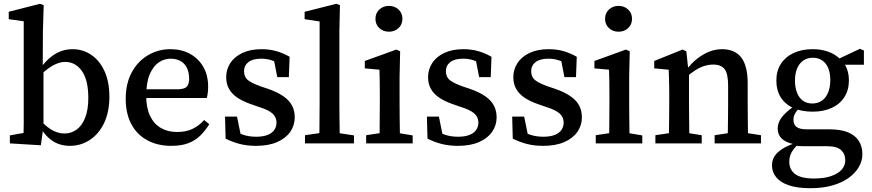

<svg xmlns="http://www.w3.org/2000/svg" viewBox="-20 -755 4591 1011"><path d="M32 0V-42L104 -55Q105 -79 105 -107Q105 -135 105 -162.5Q105 -190 105 -212V-643L26 -654V-693L190 -735L210 -728L206 -590L205 -404L209 -393V-84L208 -82L195 10ZM348 13Q316 13 288 3Q260 -7 235 -30Q210 -53 188 -91H165L173 -145Q210 -98 246 -75Q282 -52 319 -52Q354 -52 382.5 -72Q411 -92 428 -134Q445 -176 445 -239Q445 -334 411 -381.5Q377 -429 323 -429Q301 -429 277 -419Q253 -409 227 -389Q201 -369 171 -337L163 -394H191Q216 -428 242.5 -450.5Q269 -473 298.5 -484.5Q328 -496 362 -496Q416 -496 460 -466.5Q504 -437 530 -381Q556 -325 556 -245Q556 -166 528.5 -108Q501 -50 453.5 -18.5Q406 13 348 13Z M882 13Q810 13 755.5 -16.5Q701 -46 671.5 -101.5Q642 -157 642 -235Q642 -314 673 -372.5Q704 -431 758 -463.5Q812 -496 878 -496Q936 -496 980.5 -471.5Q1025 -447 1050.5 -403Q1076 -359 1076 -298Q1076 -281 1074 -265.5Q1072 -250 1069 -239H694V-285H922Q956 -287 966 -301.5Q976 -316 976 -339Q976 -374 964 -398Q952 -422 930 -434Q908 -446 878 -446Q845 -446 816 -426.5Q787 -407 768.5 -364Q750 -321 750 -249Q750 -187 770 -145Q790 -103 826.5 -81.5Q863 -60 912 -60Q959 -60 993 -76Q1027 -92 1055 -123L1082 -101Q1061 -67 1034.5 -41Q1008 -15 971.5 -1Q935 13 882 13Z M1328 13Q1281 13 1242.5 3Q1204 -7 1168 -25L1165 -141H1228L1253 -19H1207V-71Q1233 -54 1263 -44.5Q1293 -35 1329 -35Q1365 -35 1389 -44.5Q1413 -54 1424.5 -71Q1436 -88 1436 -109Q1436 -139 1414 -158Q1392 -177 1343 -192L1300 -207Q1260 -221 1231 -240Q1202 -259 1186.5 -286Q1171 -313 1171 -349Q1171 -389 1192.5 -422.5Q1214 -456 1256 -476Q1298 -496 1357 -496Q1400 -496 1436 -485.5Q1472 -475 1505 -456L1501 -349H1440L1419 -457H1460V-412Q1436 -429 1410.5 -437.5Q1385 -446 1356 -446Q1311 -446 1288 -428Q1265 -410 1265 -380Q1265 -350 1285 -333.5Q1305 -317 1356 -299L1389 -288Q1439 -271 1471 -249Q1503 -227 1517.5 -199.5Q1532 -172 1532 -137Q1532 -95 1508.5 -61Q1485 -27 1439.5 -7Q1394 13 1328 13Z M1586 0V-43L1696 -59H1732L1844 -42V0ZM1661 0Q1662 -35 1662 -70.5Q1662 -106 1662.5 -141.5Q1663 -177 1663 -212V-642L1584 -654V-693L1751 -735L1770 -728L1767 -590V-212Q1767 -177 1767.5 -141.5Q1768 -106 1768.5 -70.5Q1769 -35 1769 0Z M1908 0V-43L2014 -59H2051L2153 -42V0ZM1978 0Q1979 -25 1979 -62.5Q1979 -100 1979.5 -140Q1980 -180 1980 -212V-260Q1980 -300 1979.5 -328.5Q1979 -357 1978 -388L1901 -395V-434L2067 -494L2087 -485L2084 -351V-212Q2084 -180 2084.5 -140Q2085 -100 2085.5 -62.5Q2086 -25 2087 0ZM2028 -588Q1998 -588 1977.5 -607Q1957 -626 1957 -656Q1957 -686 1977.5 -705Q1998 -724 2028 -724Q2058 -724 2078.5 -705Q2099 -686 2099 -656Q2099 -626 2078.5 -607Q2058 -588 2028 -588Z M2391 13Q2344 13 2305.5 3Q2267 -7 2231 -25L2228 -141H2291L2316 -19H2270V-71Q2296 -54 2326 -44.5Q2356 -35 2392 -35Q2428 -35 2452 -44.5Q2476 -54 2487.5 -71Q2499 -88 2499 -109Q2499 -139 2477 -158Q2455 -177 2406 -192L2363 -207Q2323 -221 2294 -240Q2265 -259 2249.5 -286Q2234 -313 2234 -349Q2234 -389 2255.5 -422.5Q2277 -456 2319 -476Q2361 -496 2420 -496Q2463 -496 2499 -485.5Q2535 -475 2568 -456L2564 -349H2503L2482 -457H2523V-412Q2499 -429 2473.5 -437.5Q2448 -446 2419 -446Q2374 -446 2351 -428Q2328 -410 2328 -380Q2328 -350 2348 -333.5Q2368 -317 2419 -299L2452 -288Q2502 -271 2534 -249Q2566 -227 2580.5 -199.5Q2595 -172 2595 -137Q2595 -95 2571.5 -61Q2548 -27 2502.5 -7Q2457 13 2391 13Z M2840 13Q2793 13 2754.5 3Q2716 -7 2680 -25L2677 -141H2740L2765 -19H2719V-71Q2745 -54 2775 -44.5Q2805 -35 2841 -35Q2877 -35 2901 -44.5Q2925 -54 2936.5 -71Q2948 -88 2948 -109Q2948 -139 2926 -158Q2904 -177 2855 -192L2812 -207Q2772 -221 2743 -240Q2714 -259 2698.5 -286Q2683 -313 2683 -349Q2683 -389 2704.5 -422.5Q2726 -456 2768 -476Q2810 -496 2869 -496Q2912 -496 2948 -485.5Q2984 -475 3017 -456L3013 -349H2952L2931 -457H2972V-412Q2948 -429 2922.5 -437.5Q2897 -446 2868 -446Q2823 -446 2800 -428Q2777 -410 2777 -380Q2777 -350 2797 -333.5Q2817 -317 2868 -299L2901 -288Q2951 -271 2983 -249Q3015 -227 3029.5 -199.5Q3044 -172 3044 -137Q3044 -95 3020.5 -61Q2997 -27 2951.5 -7Q2906 13 2840 13Z M3117 0V-43L3223 -59H3260L3362 -42V0ZM3187 0Q3188 -25 3188 -62.5Q3188 -100 3188.5 -140Q3189 -180 3189 -212V-260Q3189 -300 3188.5 -328.5Q3188 -357 3187 -388L3110 -395V-434L3276 -494L3296 -485L3293 -351V-212Q3293 -180 3293.5 -140Q3294 -100 3294.5 -62.5Q3295 -25 3296 0ZM3237 -588Q3207 -588 3186.5 -607Q3166 -626 3166 -656Q3166 -686 3186.5 -705Q3207 -724 3237 -724Q3267 -724 3287.5 -705Q3308 -686 3308 -656Q3308 -626 3287.5 -607Q3267 -588 3237 -588Z M3431 0V-43L3538 -59H3575L3675 -43V0ZM3501 0Q3502 -25 3502.5 -62.5Q3503 -100 3503.5 -140Q3504 -180 3504 -212V-263Q3504 -290 3503.5 -310.5Q3503 -331 3502.5 -349Q3502 -367 3501 -388L3425 -395V-434L3574 -494L3594 -485L3606 -373L3608 -372V-212Q3608 -180 3608.5 -140Q3609 -100 3609.5 -62.5Q3610 -25 3610 0ZM3743 0V-43L3848 -59H3885L3987 -43V0ZM3811 0Q3812 -25 3812.5 -62Q3813 -99 3813.5 -139Q3814 -179 3814 -212V-304Q3814 -367 3795.5 -391Q3777 -415 3735 -415Q3712 -415 3688.5 -407.5Q3665 -400 3641 -385Q3617 -370 3591 -346L3582 -392H3598Q3623 -424 3652.5 -447Q3682 -470 3714.5 -483Q3747 -496 3782 -496Q3849 -496 3883 -452.5Q3917 -409 3917 -316V-212Q3917 -179 3917.5 -139Q3918 -99 3918.5 -62Q3919 -25 3920 0Z M4247 236Q4178 236 4133 220.5Q4088 205 4066.5 177.5Q4045 150 4045 116Q4045 89 4058.5 67.5Q4072 46 4102 27.5Q4132 9 4182 -7L4189 -1Q4171 15 4159 30.5Q4147 46 4141.5 62Q4136 78 4136 97Q4136 126 4151 146Q4166 166 4194.5 175.5Q4223 185 4265 185Q4320 185 4357 172Q4394 159 4412.5 137.5Q4431 116 4431 89Q4431 56 4409 35.5Q4387 15 4336 15H4218Q4201 15 4185 14Q4169 13 4155 11V3Q4116 -6 4095.5 -26Q4075 -46 4075 -79Q4075 -108 4095 -135.5Q4115 -163 4159 -194V-209L4199 -196Q4177 -175 4167.5 -159Q4158 -143 4158 -125Q4158 -99 4174.5 -86.5Q4191 -74 4227 -74H4348Q4408 -74 4446 -58Q4484 -42 4502.5 -12.5Q4521 17 4521 57Q4521 92 4502.5 124Q4484 156 4449 181.5Q4414 207 4363 221.5Q4312 236 4247 236ZM4259 -167Q4201 -167 4158 -186Q4115 -205 4091.5 -242Q4068 -279 4068 -331Q4068 -382 4092 -419Q4116 -456 4159 -476Q4202 -496 4259 -496Q4294 -496 4322.5 -488.5Q4351 -481 4373.5 -467.5Q4396 -454 4411 -436L4416 -434Q4432 -414 4441 -388.5Q4450 -363 4450 -331Q4450 -281 4426 -243.5Q4402 -206 4359 -186.5Q4316 -167 4259 -167ZM4257 -210Q4287 -210 4308.5 -225.5Q4330 -241 4341 -269Q4352 -297 4352 -333Q4352 -369 4341.5 -395.5Q4331 -422 4310 -436.5Q4289 -451 4260 -451Q4231 -451 4209.5 -436Q4188 -421 4177 -394Q4166 -367 4166 -331Q4166 -295 4176.5 -267.5Q4187 -240 4207.5 -225Q4228 -210 4257 -210ZM4378 -414V-443H4391L4508 -498L4529 -489V-414Z"/></svg>

Font: Source Serif 4 18pt Medium
Style: Regular
Weight: 500
Designer: Frank Grießhammer
Foundry: Adobe Systems Incorporated
Version: Version 4.004;hotconv 1.0.116;makeotfexe 2.5.65601